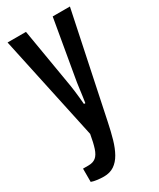

<svg xmlns="http://www.w3.org/2000/svg" viewBox="-185 -587 696 840"><g transform="rotate(-30 162.5 -167.5)"><path d="M79 192Q63 192 45 189.5Q27 187 17 183V116H45Q68 116 82 104.5Q96 93 104.5 67Q113 41 120 0L7 -527H100L151 -224Q153 -213 155 -195.5Q157 -178 159 -160Q161 -142 162 -127H169Q171 -140 173.5 -157Q176 -174 178 -191Q180 -208 182.5 -223.5Q185 -239 187 -250L235 -527H322L213 -7Q204 37 193.5 73.5Q183 110 168 136.5Q153 163 131.5 177.5Q110 192 79 192Z"/></g></svg>

Font: Archivo ExtraCondensed Medium
Style: Regular
Weight: 500
Width: 2
Designer: Hector Gatti
Foundry: Omnibus-Type
Version: Version 2.001